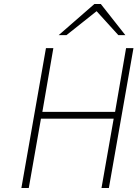

<svg xmlns="http://www.w3.org/2000/svg" viewBox="-20 -941 688 961"><path d="M87 0 210 -700H247L192 -381H556L611 -700H648L525 0H488L549 -347H185L124 0ZM273.5 -765 452.5 -921H484.5L607.5 -765H572.5L463.5 -885L312.5 -765Z"/></svg>

Font: Overpass Thin
Style: Italic
Weight: 250
Italic angle: -10°
Designer: Delve Withrington, Dave Bailey, Thomas Jockin
Foundry: Delve Fonts LLC
Version: Version 4.000